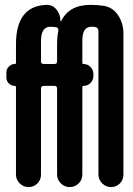

<svg xmlns="http://www.w3.org/2000/svg" viewBox="-20 -760 540 780"><path d="M146.5 -592.8V-510.7Q146.5 -500 158.2 -500H201.2Q211.9 -500 211.9 -510.7V-580.1Q211.9 -608.4 216.8 -634.8Q218.8 -646.5 209 -649.4Q193.4 -651.4 183.6 -651.4Q146.5 -650.4 146.5 -592.8ZM40 -411.1Q26.4 -411.1 16.1 -420.9Q5.9 -430.7 5.9 -445.3V-465.8Q5.9 -479.5 16.1 -489.7Q26.4 -500 40 -500Q44.9 -500 44.9 -504.9V-580.1Q44.9 -735.4 168 -740.2Q193.4 -741.2 209.5 -721.2Q225.6 -701.2 225.6 -674.8Q225.6 -672.9 226.6 -672.9Q227.5 -672.9 228.5 -673.8Q259.8 -740.2 347.7 -740.2Q377.9 -740.2 401.4 -736.3Q438.5 -730.5 460 -697.8Q481.4 -665 481.4 -624V-50.8Q481.4 -29.3 466.8 -14.6Q452.1 0 431.2 0Q410.2 0 395 -15.1Q379.9 -30.3 379.9 -50.8V-632.8Q379.9 -645.5 370.1 -649.4Q365.2 -651.4 351.6 -651.4Q313.5 -651.4 314.5 -592.8V-504.9Q314.5 -500 319.3 -500Q335.9 -500 347.7 -487.8Q359.4 -475.6 359.4 -460V-451.2Q359.4 -434.6 347.7 -422.9Q335.9 -411.1 319.3 -411.1Q314.5 -411.1 314.5 -406.2V-50.8Q314.5 -29.3 299.3 -14.6Q284.2 0 263.2 0Q242.2 0 227.1 -15.1Q211.9 -30.3 211.9 -50.8V-400.4Q211.9 -411.1 201.2 -411.1H158.2Q146.5 -411.1 146.5 -400.4V-50.8Q146.5 -29.3 131.8 -14.6Q117.2 0 96.2 0Q75.2 0 60.1 -15.1Q44.9 -30.3 44.9 -50.8V-406.2Q44.9 -411.1 40 -411.1Z"/></svg>

Font: Rounded-X Mgen+ 2m medium
Style: Regular
Weight: 500
Designer: [Source Han Sans]
Ryoko NISHIZUKA  (kana & ideographs); Paul D. Hunt (Latin, Greek & Cyrillic); Wenlong ZHANG  (bopomofo
Version: Version 1.059.20150602